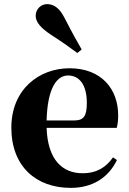

<svg xmlns="http://www.w3.org/2000/svg" viewBox="-20 -894 626 931"><path d="M376 -654C355 -691 333 -729 293 -807C269 -854 242 -874 208 -874C181 -874 153 -852 153 -817C153 -786 180 -757 225 -727C291 -684 323 -661 355 -637ZM323 17C427 17 505 -31 547 -118L528 -131C495 -84 451 -54 380 -54C283 -54 211 -119 206 -274H546C551 -293 553 -310 553 -335C553 -462 472 -563 317 -563C170 -563 35 -461 35 -275C35 -88 154 17 323 17ZM206 -310C210 -466 255 -528 310 -528C364 -528 401 -484 401 -395C401 -333 387 -310 341 -310Z"/></svg>

Font: Noto Serif CJK SC Black
Style: Regular
Weight: 900
Designer: Ryoko NISHIZUKA 西塚涼子 (kana & ideographs); Frank Grießhammer (Latin, Greek & Cyrillic); Wenlong ZHANG 张文龙 (bopomofo); San
Foundry: Adobe
Version: Version 2.001;hotconv 1.1.0;makeotfexe 2.6.0